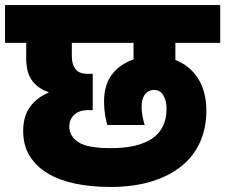

<svg xmlns="http://www.w3.org/2000/svg" viewBox="-34 -760 894 762"><path d="M-14 -740H840V-590H662V-522Q719 -500 752 -448.5Q785 -397 785 -320Q785 -252 760 -196Q735 -140 686 -100.5Q637 -61 566 -39.5Q495 -18 403 -18Q327 -18 263.5 -31.5Q200 -45 154.5 -72.5Q109 -100 83.5 -141.5Q58 -183 58 -240Q58 -298 84.5 -335Q111 -372 158 -392V-395Q121 -406 95.5 -437.5Q70 -469 70 -529V-590H-14ZM405 -172Q515 -172 571 -211Q627 -250 627 -329Q627 -361 614 -382Q601 -403 578 -403Q555 -403 541.5 -385.5Q528 -368 528 -336Q528 -319 531.5 -300Q535 -281 540 -264H392Q387 -280 383 -303.5Q379 -327 379 -356Q379 -425 411.5 -466Q444 -507 496 -524V-590H251V-537Q251 -506 265 -486.5Q279 -467 314 -467H334V-323H318Q279 -323 260 -304Q241 -285 241 -258Q241 -219 277.5 -195.5Q314 -172 405 -172Z"/></svg>

Font: SVN-Poppins ExtraBold
Style: Regular
Weight: 800
Designer: Ninad Kale (Devanagari), Jonny Pinhorn (Latin)
Foundry: Indian Type Foundry
Version: Version 3.002 2017; ttfautohint (v1.8.3)